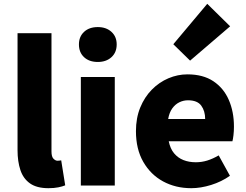

<svg xmlns="http://www.w3.org/2000/svg" viewBox="-20 -973 1289 1007"><path d="M234 14Q173 14 137.5 -11Q102 -36 87 -81Q72 -126 72 -185V-799H250V-179Q250 -151 260.5 -140.5Q271 -130 281 -130Q286 -130 290 -130.5Q294 -131 301 -132L322 -1Q308 5 286 9.5Q264 14 234 14Z M404 0V-569H582V0ZM493 -648Q448 -648 421 -673Q394 -698 394 -740Q394 -781 421 -806Q448 -831 493 -831Q537 -831 564.5 -806Q592 -781 592 -740Q592 -698 564.5 -673Q537 -648 493 -648Z M983 14Q901 14 835.5 -21.5Q770 -57 731.5 -124Q693 -191 693 -285Q693 -354 715.5 -409Q738 -464 776.5 -503Q815 -542 863.5 -562.5Q912 -583 963 -583Q1045 -583 1099 -547Q1153 -511 1180 -449Q1207 -387 1207 -309Q1207 -285 1204.5 -264Q1202 -243 1199 -232H865Q873 -193 893 -169Q913 -145 942 -133.5Q971 -122 1007 -122Q1038 -122 1067 -131Q1096 -140 1127 -158L1186 -51Q1142 -20 1087.5 -3Q1033 14 983 14ZM862 -349H1056Q1056 -391 1035.5 -419Q1015 -447 966 -447Q942 -447 920.5 -436.5Q899 -426 883.5 -404.5Q868 -383 862 -349ZM977 -655 889 -741 1067 -953 1187 -835Z"/></svg>

Font: Noto Sans TC Thin Black
Style: Regular
Weight: 900
Version: Version 2.004-H2;hotconv 1.0.118;makeotfexe 2.5.65603